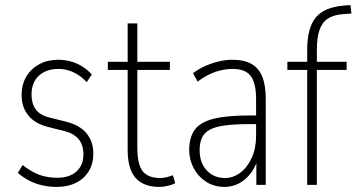

<svg xmlns="http://www.w3.org/2000/svg" viewBox="-20 -727 1402 755"><path d="M203 8Q173 8 145 1.5Q117 -5 93.5 -17.5Q70 -30 50 -47L69 -78Q92 -60 113.5 -49Q135 -38 157.5 -33Q180 -28 205 -28Q253 -28 280.5 -52.5Q308 -77 308 -120Q308 -158 288.5 -180.5Q269 -203 232 -212L168 -228Q117 -241 91 -273.5Q65 -306 65 -352Q65 -395 83.5 -426Q102 -457 134.5 -474.5Q167 -492 209 -492Q234 -492 258 -485.5Q282 -479 303 -466Q324 -453 341 -434L321 -404Q303 -423 285 -434Q267 -445 248.5 -450.5Q230 -456 210 -456Q162 -456 133 -429.5Q104 -403 104 -354Q104 -320 120.5 -297Q137 -274 174 -265L238 -249Q294 -235 320.5 -202.5Q347 -170 347 -123Q347 -84 329.5 -54.5Q312 -25 279.5 -8.5Q247 8 203 8Z M607 8Q545 8 513.5 -27Q482 -62 482 -138V-452H404V-484H482V-635H520V-484H648V-452H520V-147Q520 -81 541 -54Q562 -27 610 -27Q624 -27 637 -30.5Q650 -34 660 -38L669 -7Q662 -2 643 3Q624 8 607 8Z M863 8Q821 8 789.5 -13Q758 -34 741 -67Q724 -100 724 -136Q724 -187 746 -217Q768 -247 820 -260Q872 -273 962 -273H996V-239H964Q905 -239 866 -234Q827 -229 805 -217Q783 -205 774 -185Q765 -165 765 -136Q765 -87 793 -57Q821 -27 865 -27Q897 -27 925 -48Q953 -69 970 -106.5Q987 -144 987 -193V-337Q987 -400 966 -428Q945 -456 895 -456Q861 -456 827 -444.5Q793 -433 757 -406L739 -439Q761 -456 787 -467.5Q813 -479 840.5 -485.5Q868 -492 894 -492Q940 -492 969 -475.5Q998 -459 1011.5 -425Q1025 -391 1025 -338V0H988V-114H997Q988 -76 968 -48.5Q948 -21 921 -6.5Q894 8 863 8Z M1188 0V-452H1110V-484H1198L1188 -474V-531Q1188 -617 1221.5 -658Q1255 -699 1332 -705L1358 -707L1362 -674L1325 -671Q1290 -668 1268 -653Q1246 -638 1236 -608Q1226 -578 1226 -531V-474L1216 -484H1343V-452H1226V0Z"/></svg>

Font: Nunito Sans 12pt ExtraLight Condensed
Style: Regular
Weight: 200
Width: 3
Version: Version 3.101;gftools[0.9.27]